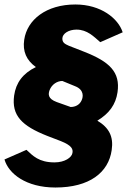

<svg xmlns="http://www.w3.org/2000/svg" viewBox="-29 -753 579 856"><path d="M405 -215C458 -247 487 -287 495 -342C508 -432 459 -478 347 -522L278 -549C260 -557 249 -563 249 -581C249 -603 277 -621 312 -621C360 -621 389 -590 418 -565L518 -609C498 -671 421 -733 307 -733C177 -733 92 -665 79 -576C71 -524 89 -484 131 -454C73 -426 42 -384 34 -327C22 -238 68 -192 182 -147L242 -124C292 -104 297 -88 294 -71C291 -51 260 -29 214 -29C144 -29 117 -59 89 -85L-9 -42C9 21 87 83 218 83C370 83 455 16 469 -84C478 -144 457 -184 405 -215ZM286 -276 224 -298C183 -313 186 -334 192 -351C202 -377 226 -392 249 -392L305 -369C347 -353 342 -321 335 -306C326 -285 306 -276 286 -276Z"/></svg>

Font: United Sans Black
Style: Italic
Weight: 900
Italic angle: -8°
Designer: Pablo Impallari, Rodrigo Fuenzalida (Modified by Dan O. Williams)
Version: Version 1.000;PS 001.000;hotconv 1.0.88;makeotf.lib2.5.64775